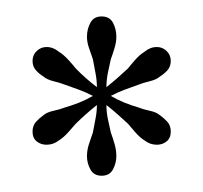

<svg xmlns="http://www.w3.org/2000/svg" viewBox="-20 -716 250 236"><path d="M172.9 -538.1Q164.6 -538.1 158.2 -543Q151.9 -546.9 146.5 -553.2Q141.1 -559.6 137.2 -564Q130.9 -569.8 124.3 -575.7Q117.7 -581.5 110.8 -586.9Q110.8 -578.6 112.5 -570.1Q114.3 -561.5 116.2 -553.2Q118.7 -546.4 120.8 -539.1Q123 -531.7 123 -523.9Q123 -515.6 118.9 -507.8Q114.7 -500 105 -500Q95.2 -500 91.1 -507.8Q86.9 -515.6 86.9 -523.9Q86.9 -531.7 89.4 -539.1Q91.8 -546.4 94.2 -553.2Q95.7 -561.5 97.4 -570.1Q99.1 -578.6 99.1 -586.9Q92.3 -581.5 85.7 -575.7Q79.1 -569.8 73.2 -564Q69.3 -559.6 63.7 -553.2Q58.1 -546.9 51.8 -543Q45.4 -538.1 37.1 -538.1Q30.3 -538.1 25.1 -542.2Q20 -546.4 20 -554.2Q20 -561.5 24.2 -566.2Q28.3 -570.8 33.2 -574.2Q37.6 -578.1 45.7 -579.8Q53.7 -581.5 60.1 -584Q68.4 -586.4 77.1 -589.8Q85.9 -593.3 94.2 -598.1Q85.9 -602.5 77.1 -605.7Q68.4 -608.9 60.1 -611.8Q53.7 -614.3 45.7 -616.2Q37.6 -618.2 33.2 -622.1Q28.3 -625 24.2 -629.6Q20 -634.3 20 -641.1Q20 -648.4 25.1 -653.3Q30.3 -658.2 37.1 -658.2Q41.5 -658.2 45.2 -656.7Q48.8 -655.3 51.8 -652.8Q58.1 -648.9 63.7 -642.8Q69.3 -636.7 73.2 -631.8Q85 -619.6 99.1 -608.9Q99.1 -617.2 97.4 -626Q95.7 -634.8 94.2 -643.1Q91.8 -649.9 89.4 -657Q86.9 -664.1 86.9 -670.9Q86.9 -680.2 91.1 -688Q95.2 -695.8 105 -695.8Q114.7 -695.8 118.9 -688Q123 -680.2 123 -670.9Q123 -664.1 120.8 -657Q118.7 -649.9 116.2 -643.1Q114.3 -634.8 112.5 -626Q110.8 -617.2 110.8 -608.9Q117.7 -614.3 124.3 -620.1Q130.9 -626 137.2 -631.8Q141.1 -636.7 146.5 -642.8Q151.9 -648.9 158.2 -652.8Q161.1 -655.3 164.8 -656.7Q168.5 -658.2 172.9 -658.2Q179.7 -658.2 184.8 -653.3Q189.9 -648.4 189.9 -641.1Q189.9 -634.3 185.8 -629.6Q181.6 -625 176.8 -622.1Q172.4 -618.2 164.3 -616.2Q156.2 -614.3 149.9 -611.8Q141.6 -608.9 133.1 -605.7Q124.5 -602.5 116.2 -598.1Q124.5 -593.3 133.1 -589.8Q141.6 -586.4 149.9 -584Q156.2 -581.5 164.3 -579.8Q172.4 -578.1 176.8 -574.2Q181.6 -570.8 185.8 -566.2Q189.9 -561.5 189.9 -554.2Q189.9 -546.4 184.8 -542.2Q179.7 -538.1 172.9 -538.1Z"/></svg>

Font: Bigelow Rules
Style: Regular
Weight: 400
Designer: Astigmatic (AOETI)
Foundry: Astigmatic (AOETI)
Version: Version 1.001